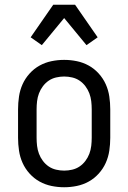

<svg xmlns="http://www.w3.org/2000/svg" viewBox="-20 -780 540 808"><path d="M250 8Q223 8 196.5 2.5Q170 -3 146.5 -16Q123 -29 104.5 -49.5Q86 -70 75 -94.5Q64 -119 60 -146Q56 -173 56 -200V-320Q56 -347 60 -374Q64 -401 75 -425.5Q86 -450 104.5 -470.5Q123 -491 146.5 -504Q170 -517 196.5 -522.5Q223 -528 250 -528Q277 -528 303.5 -522.5Q330 -517 353.5 -504Q377 -491 395.5 -470.5Q414 -450 425 -425.5Q436 -401 440 -374Q444 -347 444 -320V-200Q444 -173 440 -146Q436 -119 425 -94.5Q414 -70 395.5 -49.5Q377 -29 353.5 -16Q330 -3 303.5 2.5Q277 8 250 8ZM250 -62Q267 -62 284 -66Q301 -70 315 -79.5Q329 -89 339.5 -103Q350 -117 356 -133Q362 -149 364 -166Q366 -183 366 -200V-320Q366 -337 364 -354Q362 -371 356 -387Q350 -403 339.5 -417Q329 -431 315 -440.5Q301 -450 284 -454Q267 -458 250 -458Q233 -458 216 -454Q199 -450 185 -440.5Q171 -431 160.5 -417Q150 -403 144 -387Q138 -371 136 -354Q134 -337 134 -320V-200Q134 -183 136 -166Q138 -149 144 -133Q150 -117 160.5 -103Q171 -89 185 -79.5Q199 -70 216 -66Q233 -62 250 -62ZM156 -590 109 -623 204 -760H296L391 -623L344 -590L250 -704Z"/></svg>

Font: Moesevka
Style: Regular
Weight: 400
Monospace: yes
Designer: Belleve Invis
Foundry: Belleve Invis
Version: Version 32.5.0; ttfautohint (v1.8.4)